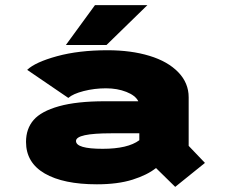

<svg xmlns="http://www.w3.org/2000/svg" viewBox="-20 -708 890 749"><path d="M237 -532.5 350.5 -688H555L395.5 -532.5ZM399.5 -512Q491.5 -512 563 -490.2Q634.5 -468.5 675.2 -426.5Q716 -384.5 716 -328.5V-139L779.5 -72.5L663.5 21L588.5 -52.5Q555 -25.5 497.2 -7.2Q439.5 11 358 11Q227.5 11 154.5 -31.2Q81.5 -73.5 81.5 -154.5Q81.5 -205.5 111 -239.8Q140.5 -274 210 -293.5Q279.5 -313 389.5 -313H519.5Q508.5 -335.5 473 -349.5Q437.5 -363.5 393.5 -363.5Q348.5 -363.5 306.5 -352.8Q264.5 -342 246.5 -326L86 -435.5Q117.5 -465.5 202.5 -488.8Q287.5 -512 399.5 -512ZM380.5 -127.5Q478.5 -127.5 523.5 -161V-188H413.5Q276.5 -188 276.5 -158Q276.5 -127.5 380.5 -127.5Z"/></svg>

Font: League Mono Wide ExtraBold
Style: Regular
Weight: 800
Width: 8
Designer: Tyler Finck
Foundry: The League of Moveable Type / Tyler Finck
Version: Version 2.210